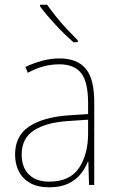

<svg xmlns="http://www.w3.org/2000/svg" viewBox="-20 -785 498 815"><path d="M232 -537Q307 -537 343.5 -494Q380 -451 380 -353V0H358L355 -99H353Q342 -71 322 -46Q302 -21 269.5 -5.5Q237 10 189 10Q140 10 108 -8Q76 -26 60 -57.5Q44 -89 44 -129Q44 -208 103 -247.5Q162 -287 266 -295L354 -301V-347Q354 -437 324.5 -474.5Q295 -512 232 -512Q200 -512 167.5 -504Q135 -496 98 -476L88 -501Q122 -517 158.5 -527Q195 -537 232 -537ZM267 -271Q176 -265 124 -231.5Q72 -198 72 -129Q72 -75 102.5 -44.5Q133 -14 189 -14Q276 -14 315 -71.5Q354 -129 354 -220V-277ZM180 -765Q196 -742 218 -714.5Q240 -687 264.5 -661Q289 -635 310 -614V-606H291Q273 -622 253.5 -641Q234 -660 215.5 -680Q197 -700 180 -720Q163 -740 150 -758V-765Z"/></svg>

Font: Noto Sans Khmer SemiCondensed Thin
Style: Regular
Weight: 250
Width: 4
Designer: Danh Hong and the Monotype Design Team
Foundry: Monotype Imaging Inc.
Version: Version 2.004